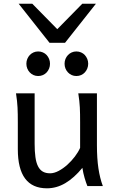

<svg xmlns="http://www.w3.org/2000/svg" viewBox="-20 -999 619 1031"><path d="M449.2 0Q445.8 -8.3 441.9 -19.5Q438 -30.8 434.3 -43.5Q430.7 -56.2 427.5 -70.1Q424.3 -84 422.4 -97.7Q377.9 -43.5 330.8 -15.6Q283.7 12.2 231.9 12.2Q75.7 12.2 75.7 -197.8V-341.8Q75.7 -365.2 75.4 -384.3Q75.2 -403.3 74.2 -421.1Q73.2 -439 71.3 -457.5Q69.3 -476.1 65.9 -498H166V-227.1Q166 -185.5 170.2 -155.5Q174.3 -125.5 184.1 -106.2Q193.8 -86.9 209.7 -77.6Q225.6 -68.4 249 -68.4Q270.5 -68.4 294.9 -81.3Q319.3 -94.2 341.6 -114.3Q363.8 -134.3 382.1 -158.4Q400.4 -182.6 410.2 -205.1V-341.8Q410.2 -365.7 409.9 -385Q409.7 -404.3 408.7 -421.9Q407.7 -439.5 405.8 -457.5Q403.8 -475.6 400.4 -498H500.5V-219.7Q500.5 -148.4 508.5 -95Q516.6 -41.5 532.2 0ZM121.6 -656.7Q121.6 -670.4 126.5 -682.4Q131.3 -694.3 139.9 -703.4Q148.4 -712.4 159.9 -717.5Q171.4 -722.7 185.1 -722.7Q198.7 -722.7 210.4 -717.5Q222.2 -712.4 230.5 -703.4Q238.8 -694.3 243.7 -682.4Q248.5 -670.4 248.5 -656.7Q248.5 -643.1 243.7 -631.1Q238.8 -619.1 230.5 -610.1Q222.2 -601.1 210.4 -595.9Q198.7 -590.8 185.1 -590.8Q171.4 -590.8 159.9 -595.9Q148.4 -601.1 139.9 -610.1Q131.3 -619.1 126.5 -631.1Q121.6 -643.1 121.6 -656.7ZM326.7 -656.7Q326.7 -670.4 331.5 -682.4Q336.4 -694.3 345 -703.4Q353.5 -712.4 365 -717.5Q376.5 -722.7 390.1 -722.7Q403.8 -722.7 415.5 -717.5Q427.2 -712.4 435.5 -703.4Q443.8 -694.3 448.7 -682.4Q453.6 -670.4 453.6 -656.7Q453.6 -643.1 448.7 -631.1Q443.8 -619.1 435.5 -610.1Q427.2 -601.1 415.5 -595.9Q403.8 -590.8 390.1 -590.8Q376.5 -590.8 365 -595.9Q353.5 -601.1 345 -610.1Q336.4 -619.1 331.5 -631.1Q326.7 -643.1 326.7 -656.7ZM153.3 -979 287.6 -842.3 421.9 -979H495.1L329.1 -769H246.1L80.1 -979Z"/></svg>

Font: Andika
Style: Regular
Weight: 400
Designer: Victor Gaultney, Annie Olsen, Julie Remington, Don Collingsworth, Eric Hays
Foundry: SIL International
Version: Version 1.001